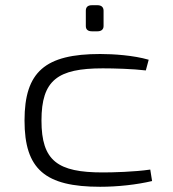

<svg xmlns="http://www.w3.org/2000/svg" viewBox="-20 -704 663 736"><path d="M332 -684C317 -684 309 -677 309 -663V-604C309 -591 317 -584 332 -584H354C368 -584 377 -591 377 -604V-663C377 -677 368 -684 354 -684ZM364 -497C153 -497 74 -429 74 -242C74 -55 153 12 364 12C431 12 504 4 563 -10L556 -54C495 -45 411 -43 374 -43C201 -43 139 -87 139 -242C139 -397 201 -442 374 -442C417 -442 490 -440 539 -434L550 -475C492 -492 414 -497 364 -497Z"/></svg>

Font: Exo 2 Light Expanded
Style: Regular
Weight: 300
Width: 7
Designer: Natanael Gama
Version: Version 1.001;PS 001.001;hotconv 1.0.70;makeotf.lib2.5.58329